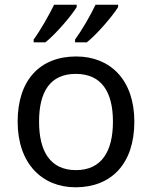

<svg xmlns="http://www.w3.org/2000/svg" viewBox="-20 -786 645 816"><path d="M482 -756V-766H386C365 -721 327 -656 299 -618V-606H349C394 -642 461 -721 482 -756ZM306 -756V-766H210C188 -721 151 -656 123 -618V-606H173C218 -642 285 -721 306 -756ZM551 -269C551 -446 449 -546 304 -546C150 -546 55 -446 55 -269C55 -91 159 10 301 10C454 10 551 -91 551 -269ZM146 -269C146 -396 193 -472 302 -472C411 -472 460 -396 460 -269C460 -142 411 -63 303 -63C194 -63 146 -142 146 -269Z"/></svg>

Font: Noto Sans Brahmi
Style: Regular
Weight: 400
Designer: Monotype Design Team
Foundry: Monotype Imaging Inc.
Version: Version 2.004